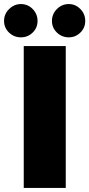

<svg xmlns="http://www.w3.org/2000/svg" viewBox="-77 -926 440 946"><path d="M-57 -823Q-57 -857 -32 -881.5Q-7 -906 26 -906Q60 -906 84 -881.5Q108 -857 108 -823Q108 -789 84 -765.5Q60 -742 26 -742Q-8 -742 -32.5 -765.5Q-57 -789 -57 -823ZM179 -823Q179 -857 203.5 -881.5Q228 -906 262 -906Q295 -906 319 -881.5Q343 -857 343 -823Q343 -789 319 -765.5Q295 -742 262 -742Q228 -742 203.5 -765.5Q179 -789 179 -823ZM40 -699H247V0H40Z"/></svg>

Font: Prompt ExtraBold
Style: Regular
Weight: 800
Designer: Katatrad Team
Foundry: CadsonDemak
Version: Version 1.001